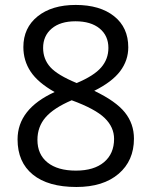

<svg xmlns="http://www.w3.org/2000/svg" viewBox="-20 -744 612 774"><path d="M285.2 -724.1Q382.8 -724.1 439.9 -678.7Q497.1 -633.3 497.1 -553.2Q497.1 -500.5 464.4 -457Q431.6 -413.6 359.9 -377.9Q446.8 -336.4 483.4 -290.8Q520 -245.1 520 -185.1Q520 -96.2 458 -43.2Q396 9.8 288.1 9.8Q173.8 9.8 112.3 -40.3Q50.8 -90.3 50.8 -182.1Q50.8 -304.7 200.2 -373Q132.8 -411.1 103.5 -455.3Q74.2 -499.5 74.2 -554.2Q74.2 -631.8 131.6 -678Q189 -724.1 285.2 -724.1ZM130.9 -180.2Q130.9 -121.6 171.6 -88.9Q212.4 -56.2 286.1 -56.2Q358.9 -56.2 399.4 -90.3Q439.9 -124.5 439.9 -184.1Q439.9 -231.4 401.9 -268.3Q363.8 -305.2 269 -339.8Q196.3 -308.6 163.6 -270.8Q130.9 -232.9 130.9 -180.2ZM284.2 -658.2Q223.1 -658.2 188.5 -628.9Q153.8 -599.6 153.8 -550.8Q153.8 -505.9 182.6 -473.6Q211.4 -441.4 289.1 -409.2Q358.9 -438.5 387.9 -472.2Q417 -505.9 417 -550.8Q417 -600.1 381.6 -629.2Q346.2 -658.2 284.2 -658.2Z"/></svg>

Font: f05544669
Style: Regular
Weight: 400
Foundry: Ascender Corporation
Version: Version 1.10